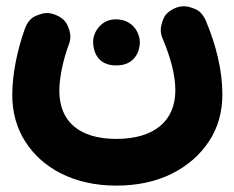

<svg xmlns="http://www.w3.org/2000/svg" viewBox="-20 -308 743 610"><path d="M349.1 281.7C415 281.7 473.6 269.5 524.4 244.6C574.7 219.7 614.7 185.1 643.6 141.6C672.4 98.1 686.5 48.3 686.5 -7.8C686.5 -84.5 666.5 -165 633.8 -242.7C625.5 -261.2 614.3 -273.4 600.1 -279.3C585.9 -285.2 573.7 -288.1 564.5 -288.1C555.2 -288.1 545.4 -286.1 536.1 -282.2C517.6 -273.9 505.4 -263.2 499.5 -249C493.7 -234.9 490.7 -222.7 490.7 -213.4C490.7 -204.1 492.7 -194.3 497.1 -184.6C521 -127.4 537.1 -71.3 537.1 -21C537.1 77.1 468.8 133.3 349.6 133.3C230.5 133.3 168.5 76.7 168.5 -19.5C168.5 -63 181.2 -119.1 198.2 -165.5C201.7 -174.3 203.6 -183.1 203.6 -192.4C203.6 -202.6 200.2 -214.8 193.8 -229C187 -243.2 174.3 -253.9 155.3 -261.2C146.5 -264.6 137.7 -266.6 128.9 -266.6C118.7 -266.6 106.4 -263.2 92.3 -256.8C78.1 -250.5 66.9 -237.3 59.6 -218.3C35.6 -151.9 19 -74.2 19 -5.9C19 49.3 32.7 98.6 60.5 142.1C115.7 228.5 217.8 281.7 349.1 281.7ZM275.9 -174.3C275.9 -163.6 277.8 -152.8 281.7 -142.1C290 -120.1 309.1 -100.1 349.6 -100.1C408.7 -100.1 424.3 -145.5 424.3 -174.3C424.3 -187 420.4 -199.7 412.6 -212.9C400.4 -231.9 379.4 -246.6 348.6 -246.6C327.6 -246.6 310.1 -239.3 296.4 -224.6C282.7 -209.5 275.9 -192.9 275.9 -174.3Z"/></svg>

Font: Mikhak ExtraBold
Style: Regular
Weight: 800
Designer: Amin Abedi
Version: Version 3.2